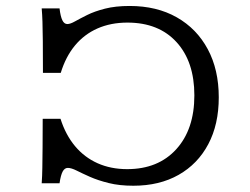

<svg xmlns="http://www.w3.org/2000/svg" viewBox="-20 -602 825 634"><path d="M420.2 11.3Q374.2 11.3 338.7 2.4Q303.2 -6.5 277 -18.1Q250.8 -29.8 233.1 -38.7Q215.3 -47.6 204 -47.6Q193.5 -47.6 187.1 -35.9Q180.6 -24.2 176.6 3.2H117.7Q119.4 -20.2 119.8 -48.4Q120.2 -76.6 120.6 -115.3Q121 -154 121 -209.7H179.8Q196.8 -156.5 227.8 -119.4Q258.9 -82.3 302.4 -62.9Q346 -43.5 400 -43.5Q502.4 -43.5 562.1 -109.3Q621.8 -175 621.8 -287.1Q621.8 -398.4 562.9 -462.9Q504 -527.4 400.8 -527.4Q346 -527.4 302 -508.1Q258.1 -488.7 227.4 -451.6Q196.8 -414.5 180.6 -361.3H121.8Q121.8 -426.6 121.4 -466.1Q121 -505.6 120.2 -530.2Q119.4 -554.8 117.7 -574.2H176.6Q179.8 -547.6 185.9 -535.1Q191.9 -522.6 202.4 -522.6Q212.1 -522.6 227.8 -531.5Q243.5 -540.3 267.7 -552.4Q291.9 -564.5 326.6 -573.4Q361.3 -582.3 408.1 -582.3Q497.6 -582.3 563.7 -544.8Q629.8 -507.3 666.1 -439.5Q702.4 -371.8 702.4 -280.6Q702.4 -191.1 667.7 -125.8Q633.1 -60.5 569.8 -24.6Q506.5 11.3 420.2 11.3Z"/></svg>

Font: Playfair 5pt SemiExpanded Light
Style: Regular
Weight: 300
Width: 6
Designer: Claus Eggers Sørensen
Foundry: Claus Eggers Sørensen
Version: Version 2.203